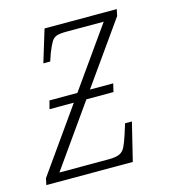

<svg xmlns="http://www.w3.org/2000/svg" viewBox="-89 -607 604 678"><g transform="rotate(-15 213.5 -268.0)"><path d="M-2 0 3 -24 167 -256H78L86 -286H188L343 -505H207Q183 -505 171 -501Q159 -497 151.5 -484.5Q144 -472 134 -447L124 -418H99L135 -536H399L394 -512L234 -286H319L312 -256H213L54 -31H234Q260 -31 273.5 -37Q287 -43 294.5 -58Q302 -73 311 -101L323 -139H348L314 0Z"/></g></svg>

Font: Noto Serif SemiCondensed ExtraLight
Style: Italic
Weight: 200
Width: 4
Italic angle: -12°
Designer: Monotype Design Team
Foundry: Monotype Imaging Inc.
Version: Version 2.013